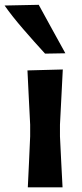

<svg xmlns="http://www.w3.org/2000/svg" viewBox="-56 -798 349 818"><path d="M62.5 0Q65 -54.5 67.5 -104.8Q70 -155 72.5 -217V-267Q69 -338.5 66.2 -391.2Q63.5 -444 61 -498L211.5 -502Q208.5 -447 206 -393.5Q203.5 -340 199.5 -267V-217Q202.5 -155 205 -104.8Q207.5 -54.5 210.5 0ZM136 -569.5Q90.5 -619 42.8 -674.2Q-5 -729.5 -36.5 -774.5L109 -777.5Q137 -726.5 165.2 -675Q193.5 -623.5 222.5 -571Z"/></svg>

Font: Commissioner Loud SemiBold
Style: Regular
Weight: 600
Designer: Kostas Bartsokas
Foundry: Kostas Bartsokas
Version: Version 1.000; ttfautohint (v1.8.3)